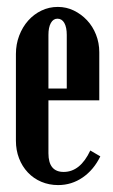

<svg xmlns="http://www.w3.org/2000/svg" viewBox="-20 -525 326 555"><path d="M26 -369Q26 -397 35.5 -422Q45 -447 61.5 -465.5Q78 -484 100 -494.5Q122 -505 147 -505Q172 -505 193.5 -494.5Q215 -484 231.5 -466.5Q248 -449 257.5 -425Q267 -401 267 -374V-235H120V-82Q120 -28 164 -28Q212 -28 241 -90L270 -73Q251 -34 219 -12Q187 10 148 10Q122 10 99.5 0.5Q77 -9 60.5 -26.5Q44 -44 35 -67.5Q26 -91 26 -118ZM173 -269V-424Q173 -446 166 -458.5Q159 -471 146 -471Q134 -471 127 -458.5Q120 -446 120 -424V-269Z"/></svg>

Font: Moniqa ExtBd Cond Paragraph
Style: Regular
Weight: 800
Width: 3
Designer: Rajesh Rajput
Foundry: Rajesh Rajput
Version: Version 1.000